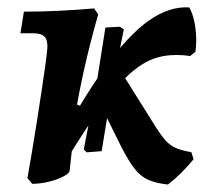

<svg xmlns="http://www.w3.org/2000/svg" viewBox="-20 -484 566 514"><path d="M154.7 -50.8 119.2 -68.9Q196.1 -212.6 259.3 -301Q322.5 -389.4 378 -428.6Q433.4 -467.8 486.9 -464.1Q498.7 -442.6 503.1 -409.5Q507.5 -376.3 503.2 -345.5L489.1 -334Q443.9 -340.5 406.8 -331.6Q369.7 -322.6 333 -291.3Q296.3 -259.9 253.7 -201.4Q211 -142.9 154.7 -50.8ZM66.2 8.1 53.4 -7.2Q58.9 -39 66 -80Q73 -121 79.6 -164.1Q86.1 -207.3 92.2 -246.2Q98.2 -285.2 102 -313.7Q105.7 -342.2 106.6 -353.6Q108.4 -375.5 99.7 -385.2Q91.1 -394.9 69.4 -394.9H34.7L44 -452.8Q90.6 -452.8 139.2 -455.2Q187.9 -457.6 232.1 -461.5L242.9 -445.4Q232.3 -408.6 221.5 -366.4Q210.7 -324.2 201.7 -282.2Q192.7 -240.3 186.2 -204.1L202.9 -197.5L175.5 -109.6L166.5 -28Q166.1 -20 149.7 -11.6Q133.4 -3.2 110.6 2.5Q87.8 8.1 66.2 8.1ZM212.1 -76.2 204.2 -83.9 238 -257.3 262.2 -410.3 301.2 -412.4 311.5 -405.2 281.4 -256.8 252.1 -79.3ZM429.5 10Q399 6.8 377.9 -2.1Q356.9 -11.1 340.4 -32.2Q323.8 -53.4 304.5 -91.2L241.1 -219.5L306.5 -288.4L399.5 -139.9Q412.8 -119.3 424.5 -106.6Q436.1 -94 452 -87.3Q468 -80.7 492.4 -76.6L498.1 -57.6Q481.8 -37.7 465.3 -21.3Q448.8 -4.9 429.5 10Z"/></svg>

Font: Alegreya
Style: Italic
Weight: 400
Italic angle: -7°
Designer: Juan Pablo del Peral
Foundry: Huerta Tipografica
Version: Version 2.009